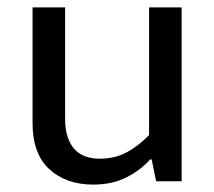

<svg xmlns="http://www.w3.org/2000/svg" viewBox="-20 -490 579 519"><path d="M383 -470H471V0H402L390 -59H386Q360 -30 321.5 -10.5Q283 9 232 9Q159 9 113.5 -32.5Q68 -74 68 -158V-470H156V-169Q156 -139 163.5 -118Q171 -97 183.5 -84.5Q196 -72 213 -66.5Q230 -61 250 -61Q290 -61 322 -78Q354 -95 383 -125Z"/></svg>

Font: Mukta Malar
Style: Regular
Weight: 400
Designer: Aadarsh Rajan, Girish Dalvi, Yashodeep Gholap
Foundry: Ek Type
Version: Version 2.538;PS 1.000;hotconv 16.6.51;makeotf.lib2.5.65220;